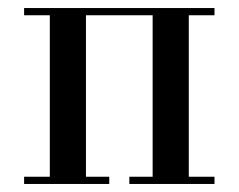

<svg xmlns="http://www.w3.org/2000/svg" viewBox="-20 -458 594 478"><path d="M194 -420V-18H252V0H40V-18H104V-420H40V-438H514V-420H450V-18H514V0H302V-18H360V-420Z"/></svg>

Font: EIisabethische
Style: Book
Weight: 400
Designer: Salychow
Version: Version 1.3